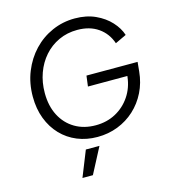

<svg xmlns="http://www.w3.org/2000/svg" viewBox="-139 -872 1106 1226"><g transform="rotate(-15 413.5 -258.5)"><path d="M81 -343Q81 -432 111.5 -507.5Q142 -583 195 -639Q248 -695 318.5 -726Q389 -757 468 -757Q545 -757 604 -730Q663 -703 702 -660.5Q741 -618 756 -571L682 -536Q659 -604 603 -643Q547 -682 465 -682Q398 -682 342 -656Q286 -630 245.5 -584Q205 -538 183 -477Q161 -416 161 -346Q161 -260 194 -196.5Q227 -133 286 -98Q345 -63 423 -63Q497 -63 556 -95Q615 -127 652.5 -183Q690 -239 698 -310L703 -351L734 -315H438L447 -385H785L779 -323Q772 -250 741.5 -188.5Q711 -127 662 -82Q613 -37 550 -12.5Q487 12 415 12Q343 12 282 -13Q221 -38 176 -85Q131 -132 106 -197.5Q81 -263 81 -343ZM253 240 321 70H411L322 240Z"/></g></svg>

Font: Kosmopol Plus Jakarta Sans Italic It
Style: Regular
Weight: 400
Italic angle: -8.04999°
Designer: Gumpita Rahayu
Foundry: Tokotype
Version: Version 2.006